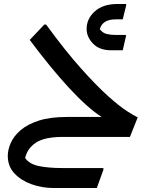

<svg xmlns="http://www.w3.org/2000/svg" viewBox="-20 -686 750 962"><path d="M296 0Q202 0 159 29.5Q116 59 106 106Q127 136 174.5 146Q222 156 294 156H498V165L465 256H249Q190 256 137.5 237Q85 218 52 182.5Q19 147 19 95Q19 64 34 30Q49 -4 83 -33.5Q117 -63 174 -81.5Q231 -100 316 -100H489Q418 -146 326 -245.5Q234 -345 129 -486L202 -563H211Q309 -429 387 -342Q465 -255 521.5 -204.5Q578 -154 615 -130Q652 -106 670 -98L631 0ZM414 -541Q414 -592 455 -629Q496 -666 568 -666H612V-658L595 -589H559Q494 -589 480 -540Q494 -521 514 -516Q534 -511 557 -511H611V-504L595 -434H538Q478 -434 446 -467.5Q414 -501 414 -541Z"/></svg>

Font: Kufam Medium
Style: Regular
Weight: 500
Designer: Wael Morcos, Artur Schmal
Foundry: Original Type
Version: Version 1.300; ttfautohint (v1.8.3)